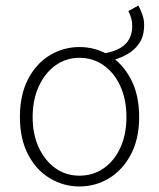

<svg xmlns="http://www.w3.org/2000/svg" viewBox="-20 -662 575 694"><path d="M390 -445 355 -469Q406 -477 432 -501.5Q458 -526 458 -569Q458 -582 454.5 -595.5Q451 -609 444 -622L480 -642Q489 -626 495 -608Q501 -590 501 -572Q501 -533 484.5 -507.5Q468 -482 442.5 -467.5Q417 -453 390 -445ZM267 12Q210 12 160.5 -17.5Q111 -47 81.5 -103.5Q52 -160 52 -239Q52 -319 81.5 -376Q111 -433 160.5 -462.5Q210 -492 267 -492Q325 -492 374 -462.5Q423 -433 453 -376Q483 -319 483 -239Q483 -160 453 -103.5Q423 -47 374 -17.5Q325 12 267 12ZM267 -27Q316 -27 354.5 -53.5Q393 -80 415 -128Q437 -176 437 -239Q437 -302 415 -350.5Q393 -399 354.5 -426Q316 -453 267 -453Q219 -453 181 -426Q143 -399 120.5 -350.5Q98 -302 98 -239Q98 -176 120.5 -128Q143 -80 181 -53.5Q219 -27 267 -27Z"/></svg>

Font: Source Sans 3 ExtraLight Light
Style: Regular
Weight: 300
Version: Version 3.052;hotconv 1.1.0;makeotfexe 2.6.0